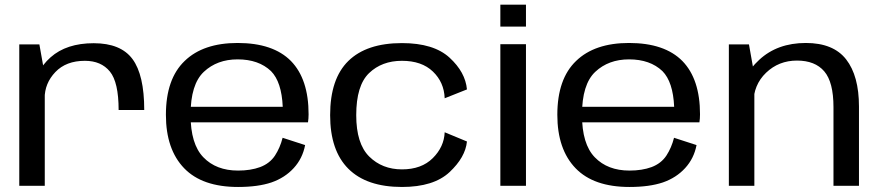

<svg xmlns="http://www.w3.org/2000/svg" viewBox="-20 -776 3678 802"><path d="M475.5 -316.5H582.5Q582.5 -463 533.5 -529.2Q484.5 -595.5 371.5 -595.5Q257.5 -595.5 191.2 -536.5Q125 -477.5 125 -398L166.5 -365.5Q166.5 -428 211.2 -475Q256 -522 334.5 -522Q402.5 -522 439 -477.2Q475.5 -432.5 475.5 -316.5ZM60.5 0H167V-464L144.5 -590.5H60.5Z M974.5 5V-63.5Q883 -63.5 829.5 -119Q776 -174 776 -296.5Q776 -424 831.5 -476Q887 -528 972.5 -528Q1060.5 -528 1112 -479Q1156.5 -434 1161 -330H764.5V-265H1266.5Q1269 -280.5 1269 -298.5Q1269 -445.5 1195.5 -521Q1121 -596.5 972.5 -596.5Q829 -596.5 751.5 -521.5Q673 -446.5 673 -296.5Q673 -152 749.5 -73Q825 5 974.5 5ZM974.5 -63.5V5Q1057.5 5 1114 -14Q1170 -33.5 1207 -74Q1244 -114.5 1254.5 -170L1160.5 -200.5Q1150 -159 1128.5 -126Q1106.5 -93 1066.5 -78Q1027 -63.5 974.5 -63.5Z M1659 5Q1791.5 5 1857.8 -57Q1924 -119 1930.5 -185L1837.5 -223.5Q1835 -162.5 1787.8 -115.5Q1740.5 -68.5 1659 -68.5Q1576.5 -68.5 1522.2 -122.2Q1468 -176 1468 -295Q1468 -419 1521.5 -470.5Q1575 -522 1659 -522Q1741.5 -522 1788.2 -477.2Q1835 -432.5 1837.5 -365.5L1930.5 -402.5Q1924 -474.5 1857.8 -535.2Q1791.5 -596 1659 -596Q1511.5 -596 1435.2 -521.5Q1359 -447 1359 -295Q1359 -147 1435.2 -71Q1511.5 5 1659 5Z M2070 0H2177V-591.5H2070ZM2070 -756.5V-665H2177V-756.5Z M2609.5 5V-63.5Q2518 -63.5 2464.5 -119Q2411 -174 2411 -296.5Q2411 -424 2466.5 -476Q2522 -528 2607.5 -528Q2695.5 -528 2747 -479Q2791.5 -434 2796 -330H2399.5V-265H2901.5Q2904 -280.5 2904 -298.5Q2904 -445.5 2830.5 -521Q2756 -596.5 2607.5 -596.5Q2464 -596.5 2386.5 -521.5Q2308 -446.5 2308 -296.5Q2308 -152 2384.5 -73Q2460 5 2609.5 5ZM2609.5 -63.5V5Q2692.5 5 2749 -14Q2805 -33.5 2842 -74Q2879 -114.5 2889.5 -170L2795.5 -200.5Q2785 -159 2763.5 -126Q2741.5 -93 2701.5 -78Q2662 -63.5 2609.5 -63.5Z M3024.5 0H3131V-463.5L3108.5 -590.5H3024.5ZM3461.5 0H3568V-331Q3568 -459 3514.5 -527.8Q3461 -596.5 3346 -596.5Q3227 -596.5 3151.2 -526Q3075.5 -455.5 3075.5 -379.5L3127 -343Q3127 -421.5 3180 -472.2Q3233 -523 3309 -523Q3384.5 -523 3423 -478Q3461.5 -433 3461.5 -328.5Z"/></svg>

Font: Anybody SemiExpanded
Style: Regular
Weight: 400
Width: 6
Designer: Tyler Finck
Foundry: Etcetera Type Company
Version: Version 1.113;gftools[0.9.25]